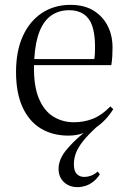

<svg xmlns="http://www.w3.org/2000/svg" viewBox="-20 -544 524 790"><path d="M299 226Q275 226 257.5 216Q240 206 230.5 189.5Q221 173 221 151Q221 114 248.5 78.5Q276 43 324 3Q309 9 293.5 11.5Q278 14 261 14Q197 14 148.5 -15Q100 -44 73 -102.5Q46 -161 46 -248Q46 -334 74 -395.5Q102 -457 152.5 -490.5Q203 -524 270 -524Q325 -524 363 -501.5Q401 -479 422 -439.5Q443 -400 443 -348Q443 -331 442 -313Q441 -295 438 -276H120Q118 -192 139.5 -140Q161 -88 199 -64.5Q237 -41 284 -41Q326 -41 362.5 -55.5Q399 -70 434 -106L446 -95Q431 -71 413.5 -52.5Q396 -34 377 -21Q342 11 321.5 37Q301 63 292.5 85.5Q284 108 284 132Q284 160 296 172Q308 184 327 184Q340 184 354 179Q368 174 382 162L391 173Q378 193 362.5 204.5Q347 216 331 221Q315 226 299 226ZM121 -301H368Q370 -313 370.5 -325.5Q371 -338 371 -351Q371 -431 344.5 -466.5Q318 -502 264 -502Q223 -502 192 -481Q161 -460 143 -415.5Q125 -371 121 -301Z"/></svg>

Font: Literata 60pt Light
Style: Regular
Weight: 300
Designer: Latin by Veronika Burian and Jose Scaglione. Greek by Irene Vlachou. Cyrillic by Vera Evstafieva.
Foundry: TypeTogether
Version: Version 3.103;gftools[0.9.29]